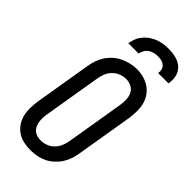

<svg xmlns="http://www.w3.org/2000/svg" viewBox="-296 -1019 1091 1091"><g transform="rotate(45 250.0 -473.5)"><path d="M203 8Q175 8 147.5 2Q120 -4 98 -19Q76 -34 61 -56.5Q46 -79 39.5 -105Q33 -131 33.5 -160Q34 -189 38 -217L95 -559Q99 -584 107 -608Q115 -632 129.5 -654Q144 -676 164 -694Q184 -712 208 -723Q232 -734 256.5 -740Q281 -746 306 -746Q335 -746 362 -738.5Q389 -731 411 -716Q433 -701 448 -678.5Q463 -656 469.5 -630Q476 -604 475.5 -575Q475 -546 471 -518L414 -176Q410 -151 402 -127Q394 -103 379.5 -81Q365 -59 345 -41Q325 -23 301.5 -12Q278 -1 253 3.5Q228 8 203 8ZM205 -72Q227 -72 249.5 -80.5Q272 -89 288 -106Q304 -123 313 -145Q322 -167 325 -189L382 -531Q386 -555 385.5 -578.5Q385 -602 375.5 -622Q366 -642 346 -652.5Q326 -663 302 -663Q280 -663 258 -654Q236 -645 220 -628Q204 -611 195.5 -589.5Q187 -568 184 -546L127 -204Q124 -188 123.5 -172.5Q123 -157 125 -142.5Q127 -128 133 -114Q139 -100 149.5 -90.5Q160 -81 175 -76.5Q190 -72 205 -72ZM167 -815Q171 -836 178.5 -855.5Q186 -875 200 -892Q214 -909 232 -921.5Q250 -934 270 -941.5Q290 -949 310.5 -952Q331 -955 352 -955Q372 -955 392 -952Q412 -949 429.5 -942Q447 -935 461 -922Q475 -909 483 -892Q491 -875 492.5 -855Q494 -835 490 -815H407Q410 -829 406.5 -843Q403 -857 392.5 -866Q382 -875 368 -878.5Q354 -882 340 -882Q325 -882 310 -878.5Q295 -875 282 -866.5Q269 -858 261 -844Q253 -830 250 -815Z"/></g></svg>

Font: Iosevka Slab Medium
Style: Italic
Weight: 500
Italic angle: -9°
Monospace: yes
Designer: Belleve Invis
Foundry: Belleve Invis
Version: Version 11.1.0; ttfautohint (v1.8.3)